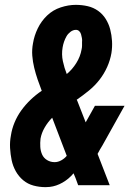

<svg xmlns="http://www.w3.org/2000/svg" viewBox="-20 -763 540 791"><path d="M168 8Q142 8 118 1.5Q94 -5 75.5 -20.5Q57 -36 45 -57.5Q33 -79 28 -103Q23 -127 21.5 -153Q20 -179 25 -205Q29 -232 40 -258.5Q51 -285 68 -308.5Q85 -332 106.5 -352.5Q128 -373 152 -389Q143 -412 135 -435.5Q127 -459 121 -483.5Q115 -508 113 -533.5Q111 -559 116 -585Q121 -616 135.5 -646Q150 -676 174 -699Q198 -722 230 -732.5Q262 -743 292 -743Q318 -743 341.5 -737.5Q365 -732 384 -718.5Q403 -705 415.5 -685Q428 -665 434 -642Q440 -619 441.5 -594Q443 -569 439 -544Q434 -515 421.5 -487Q409 -459 390 -434.5Q371 -410 346.5 -390Q322 -370 296 -352Q297 -351 297.5 -349.5Q298 -348 299 -346L333 -259L371 -327H493L402 -164Q396 -155 391.5 -146.5Q387 -138 382 -129L432 0H302L291 -30L283 -49Q264 -26 238 -11Q212 4 185 7ZM255 -458Q278 -477 294.5 -503.5Q311 -530 316 -559Q318 -567 318 -574.5Q318 -582 318 -590Q319 -598 317.5 -606Q316 -614 314 -621.5Q312 -629 306.5 -634.5Q301 -640 293 -640Q281 -640 270.5 -632Q260 -624 254 -613.5Q248 -603 244 -591.5Q240 -580 238 -568Q233 -539 239 -511Q245 -483 255 -458ZM205 -95Q219 -95 232.5 -102.5Q246 -110 255 -121L195 -278Q177 -260 164 -237.5Q151 -215 147 -192Q145 -175 146 -158Q147 -141 153.5 -126.5Q160 -112 174 -103.5Q188 -95 205 -95Z"/></svg>

Font: Iosevka Heavy Oblique
Style: Regular
Weight: 900
Italic angle: -9°
Monospace: yes
Designer: Belleve Invis
Foundry: Belleve Invis
Version: Version 32.5.0; ttfautohint (v1.8.4)